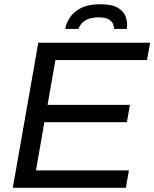

<svg xmlns="http://www.w3.org/2000/svg" viewBox="-20 -888 730 908"><path d="M40.6 0 161.1 -686H689.8L675.3 -603.9H242.2L204.9 -392.2H594.5L580.1 -310.2H189.9L150.1 -82.1H589.7L575.2 0ZM288.2 -751.2Q293.2 -779 311 -805.8Q328.7 -832.6 363.7 -850.3Q398.8 -868 454.4 -868Q510.5 -868 538.7 -850.3Q566.9 -832.6 575.6 -805.8Q584.2 -779 579.6 -751.2H519.4Q519.9 -762.2 514.6 -774.9Q509.3 -787.5 493.4 -796.6Q477.6 -805.8 445.1 -805.8Q413.6 -805.8 393.8 -796.6Q373.9 -787.5 364.2 -774.9Q354.4 -762.2 350.9 -751.2Z"/></svg>

Font: Archivo Variable SemiBold
Style: Italic
Weight: 600
Italic angle: -10°
Designer: Hector Gatti
Foundry: Omnibus-Type
Version: Version 2.001